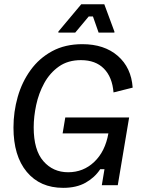

<svg xmlns="http://www.w3.org/2000/svg" viewBox="-20 -870 682 902"><path d="M276.7 12.5Q168.3 12.5 105.8 -62.5Q43.3 -137.5 43.3 -270.8Q43.3 -345 63.3 -415Q83.3 -485 123.8 -540.8Q164.2 -596.7 225 -629.6Q285.8 -662.5 366.7 -662.5Q470 -662.5 533.3 -607.5Q596.7 -552.5 603.3 -458.3L513.3 -435.8Q507.5 -507.5 468.3 -547.5Q429.2 -587.5 360 -587.5Q299.2 -587.5 256.7 -557.5Q214.2 -527.5 187.9 -479.6Q161.7 -431.7 150 -376.7Q138.3 -321.7 138.3 -271.7Q138.3 -165 183.8 -112.9Q229.2 -60.8 300 -60.8Q371.7 -60.8 422.9 -109.6Q474.2 -158.3 489.2 -243.3H274.2L286.7 -318.3H586.7L533.3 0H458.3L470.8 -75H450.8Q425 -35.8 382.1 -11.7Q339.2 12.5 276.7 12.5ZM254.2 -716.7V-721.7L361.7 -850H470L517.5 -721.7V-716.7H443.3L416.7 -792.5H396.7L333.3 -716.7Z"/></svg>

Font: Familjen Grotesk GF
Style: Italic
Weight: 400
Designer: Anders Wikstroem, Jonas Baeckman, Matilda Gysing, Kristian Moeller
Foundry: Familjen STHML AB
Version: Version 2.000; Beta; Release 4; Build 6